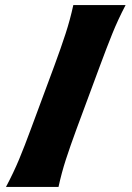

<svg xmlns="http://www.w3.org/2000/svg" viewBox="-20 -733 516 753"><path d="M3.5 0Q33 -55.5 54.8 -107.8Q76.5 -160 101.5 -228L193.5 -476Q219.5 -546.5 237.2 -601Q255 -655.5 267.5 -713H472.5Q442.5 -655.5 420.5 -601Q398.5 -546.5 371.5 -473.5L280.5 -228Q255.5 -160 238.5 -107.8Q221.5 -55.5 209.5 0Z"/></svg>

Font: Commissioner Flair ExtraBold
Style: Regular
Weight: 800
Designer: Kostas Bartsokas
Foundry: Kostas Bartsokas
Version: Version 1.000; ttfautohint (v1.8.3)